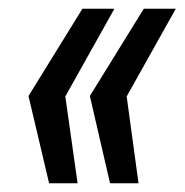

<svg xmlns="http://www.w3.org/2000/svg" viewBox="-20 -530 421 438"><path d="M231 -112 185 -311 308 -510H381L269 -310L296 -112ZM92 -112 45 -311 168 -510H241L129 -310L157 -112Z"/></svg>

Font: Saira Condensed Medium
Style: Italic
Weight: 500
Width: 3
Italic angle: -12°
Designer: Hector Gatti with collaboration of the Omnibus-Type team
Foundry: Omnibus-Type
Version: Version 1.101